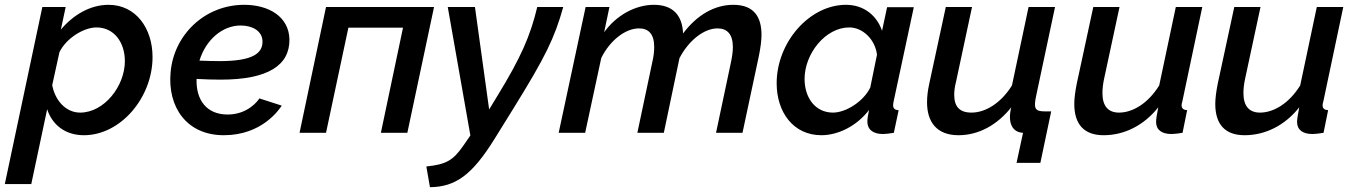

<svg xmlns="http://www.w3.org/2000/svg" viewBox="-65 -552 5629 798"><path d="M111 -523 -45 213H65L131 -98C152 -34 205 10 284 10C436 10 569 -146 569 -315C569 -434 500 -532 386 -532C311 -532 240 -491 188 -429L208 -523ZM454 -298C454 -194 368 -84 268 -84C209 -84 164 -134 152 -198L182 -335C210 -393 283 -438 336 -438C409 -438 454 -376 454 -298Z M881 -76C795 -76 749 -135 752 -224C787 -222 820 -221 852 -221C1050 -221 1139 -281 1138 -388C1136 -483 1052 -532 950 -532C785 -532 657 -406 644 -251C631 -107 711 10 865 10C1023 10 1094 -95 1106 -113L1013 -143C1009 -136 967 -76 881 -76ZM935 -446C985 -446 1024 -423 1026 -382C1028 -330 985 -298 848 -298C820 -298 793 -299 764 -300C790 -386 859 -446 935 -446Z M1180 0H1290L1383 -437H1610L1518 0H1628L1739 -523H1290Z M1707 140 1722 226C1829 225 1898 174 1990 26L2070 -103C2202 -316 2240 -394 2276 -523H2168C2139 -402 2100 -313 2002 -153L1968 -97L1909 -523H1796L1890 11L1861 53C1818 115 1790 131 1707 140Z M2369 -523 2257 0H2367L2434 -311C2470 -384 2534 -434 2591 -434C2631 -434 2654 -410 2654 -357C2654 -339 2652 -318 2646 -293L2584 0H2694L2759 -310C2796 -382 2860 -434 2917 -434C2958 -434 2981 -409 2981 -356C2981 -338 2978 -317 2973 -293L2911 0H3021L3089 -319C3096 -354 3100 -383 3100 -407C3100 -480 3070 -532 2983 -532C2905 -532 2832 -490 2774 -413C2771 -487 2733 -532 2653 -532C2576 -532 2497 -489 2446 -418L2468 -523Z M3163 -206C3163 -86 3232 10 3349 10C3418 10 3496 -28 3547 -95C3542 -72 3540 -57 3540 -47C3540 -14 3563 5 3605 5C3616 5 3631 3 3650 0L3670 -94C3654 -95 3647 -101 3647 -115C3647 -119 3648 -124 3649 -130L3733 -522H3622L3601 -424C3580 -486 3527 -532 3451 -532C3299 -532 3163 -376 3163 -206ZM3552 -188C3523 -129 3450 -84 3397 -84C3324 -84 3279 -145 3279 -224C3279 -328 3365 -438 3465 -438C3520 -438 3572 -389 3580 -325Z M4160 125H4259L4304 -89H4278C4236 -89 4230 -101 4242 -156L4320 -523H4210L4141 -197C4096 -124 4031 -84 3973 -84C3922 -84 3901 -110 3901 -158C3901 -173 3903 -191 3908 -210L3975 -523H3866L3797 -203C3791 -176 3788 -150 3788 -127C3788 -44 3829 10 3919 10C4004 10 4081 -34 4138 -106C4122 -42 4142 -2 4187 0Z M4400 -120C4400 -35 4441 10 4522 10C4607 10 4689 -30 4749 -106C4742 -70 4740 -56 4740 -45C4740 -12 4764 5 4804 5C4816 5 4830 3 4850 0L4869 -94C4854 -95 4846 -101 4846 -115C4846 -119 4847 -124 4849 -130L4932 -523H4822L4753 -197C4708 -124 4644 -84 4586 -84C4541 -84 4517 -111 4517 -165C4517 -182 4519 -202 4524 -225L4588 -523H4479L4410 -203C4404 -172 4400 -144 4400 -120Z M4986 -120C4986 -35 5027 10 5108 10C5193 10 5275 -30 5335 -106C5328 -70 5326 -56 5326 -45C5326 -12 5350 5 5390 5C5402 5 5416 3 5436 0L5455 -94C5440 -95 5432 -101 5432 -115C5432 -119 5433 -124 5435 -130L5518 -523H5408L5339 -197C5294 -124 5230 -84 5172 -84C5127 -84 5103 -111 5103 -165C5103 -182 5105 -202 5110 -225L5174 -523H5065L4996 -203C4990 -172 4986 -144 4986 -120Z"/></svg>

Font: FIGSv2-sans-serif SmBold Italic
Style: Regular
Weight: 600
Italic angle: -12°
Designer: Matt McInerney, Pablo Impallari, Rodrigo Fuenzalida
Foundry: Matt McInerney, Pablo Impallari, Rodrigo Fuenzalida
Version: Version 4.020;hotconv 1.0.109;makeotfexe 2.5.65596